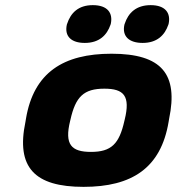

<svg xmlns="http://www.w3.org/2000/svg" viewBox="-20 -718 688 747"><path d="M81 -256 79 -244C42 -67 114 9 305 9C493 9 606 -64 636 -244L638 -256C674 -429 610 -509 414 -509C227 -509 111 -436 81 -256ZM240 -622C230 -576 258 -551 310 -551C366 -551 396 -581 410 -622L411 -625C420 -667 399 -698 341 -698C285 -698 255 -668 241 -625ZM253 -248 254 -252C274 -342 306 -373 386 -373C462 -373 488 -345 465 -252L464 -248C444 -158 413 -127 334 -127C258 -127 230 -155 253 -248ZM464 -622C454 -576 483 -551 535 -551C591 -551 621 -581 635 -622L636 -625C645 -667 624 -698 566 -698C510 -698 479 -668 465 -625Z"/></svg>

Font: LT Wave Black
Style: Italic
Weight: 900
Designer: Daniel Lyons
Version: Version 2.5 (Glyphs App)